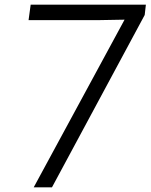

<svg xmlns="http://www.w3.org/2000/svg" viewBox="-20 -800 643 820"><path d="M102 -714 111 -780H603L598 -736L202 0H124L512 -716L400 -714Z"/></svg>

Font: Tanohe Sans
Style: Italic
Weight: 400
Designer: Village Type and Design LLC & Cristiano Sobral
Foundry: Cooper Hewitt Smithsonian Design Museum
Version: Version 1.00;September 29, 2021;FontCreator 13.0.0.2655 64-b